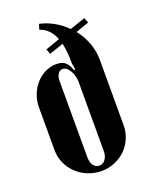

<svg xmlns="http://www.w3.org/2000/svg" viewBox="-135 -770 662 852"><g transform="rotate(-20 196.0 -344.5)"><path d="M157 -699Q193 -691 224.5 -673Q256 -655 282 -629L354 -654L364 -630L301 -608Q327 -576 341.5 -537Q356 -498 356 -456V-148Q356 -115 343.5 -86Q331 -57 309.5 -36Q288 -15 258.5 -2.5Q229 10 196 10Q162 10 131.5 -2.5Q101 -15 78.5 -36.5Q56 -58 43 -87Q30 -116 30 -148V-350Q30 -382 41 -410Q52 -438 70.5 -459Q89 -480 114.5 -492.5Q140 -505 168 -505Q194 -505 208.5 -493Q223 -481 233 -452L239 -454L234 -483Q234 -541 225 -580L158 -557L149 -581L217 -605Q197 -658 149 -674ZM186 -475Q173 -475 164.5 -462.5Q156 -450 156 -430V-71Q156 -45 166.5 -30.5Q177 -16 194 -16Q212 -16 223 -31.5Q234 -47 234 -71V-396Q234 -426 219.5 -450.5Q205 -475 186 -475Z"/></g></svg>

Font: Moniqa Black Heading
Style: Regular
Weight: 900
Designer: Rajesh Rajput
Foundry: Rajesh Rajput
Version: Version 1.000